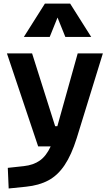

<svg xmlns="http://www.w3.org/2000/svg" viewBox="-20 -815 626 1069"><path d="M28.3 234.4 23.4 119.6 112.8 109.9Q166.5 104 202.1 78.6Q237.8 53.2 262.2 0H192.4L18.6 -517.6H158.7L287.1 -112.3H299.3L412.6 -517.6H552.7L407.2 -45.9Q377.9 47.4 339.8 104.2Q301.8 161.1 249.5 189.2Q197.3 217.3 124.5 224.6ZM112.8 -609.4 230 -794.9H370.6L487.8 -609.4H343.8L300.3 -717.3L256.8 -609.4Z"/></svg>

Font: Cascadia Code PL
Style: Bold
Weight: 700
Monospace: yes
Designer: Aaron Bell
Foundry: Saja Typeworks
Version: Version 2404.023; ttfautohint (v1.8.4)